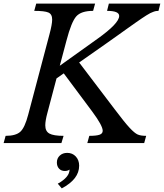

<svg xmlns="http://www.w3.org/2000/svg" viewBox="-39 -790 905 1060"><path d="M328 -566 291 -427 498 -575Q619 -661 619 -702Q619 -730 552 -730L562 -770H846L836 -730Q829 -730 822.5 -729Q816 -728 807 -724.5Q798 -721 790.5 -717.5Q783 -714 769 -705Q755 -696 743 -688Q731 -680 709 -664.5Q687 -649 668 -635.5Q649 -622 615.5 -598Q582 -574 552 -553L398 -445L594 -187Q649 -114 676.5 -84.5Q704 -55 721 -47.5Q738 -40 768 -40L757 0H443L454 -40Q492 -40 510 -46Q528 -52 528 -68Q528 -96 471 -173L313 -385L273 -357L223 -168Q211 -124 211 -98Q211 -65 234 -52.5Q257 -40 312 -40L300 0H-19L-8 -40Q48 -40 73 -62.5Q98 -85 117 -158L234 -600Q249 -656 249 -682Q249 -712 228 -721Q207 -730 150 -730L161 -770H486L475 -730Q409 -730 382 -699.5Q355 -669 328 -566ZM280 224Q345 188 345 146Q335 154 319 154Q299 154 287 141Q275 128 275 107Q275 84 291 69Q307 54 332 54Q361 54 379.5 74Q398 94 398 125Q398 199 302 250Z"/></svg>

Font: Libre Baskerville
Style: Italic
Weight: 400
Italic angle: -15°
Designer: Pablo Impallari, Rodrigo Fuenzalida
Foundry: Pablo Impallari, Rodrigo Fuenzalida
Version: Version 1.051;Glyphs 3.2.3 (3260)